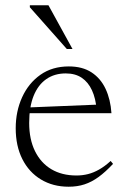

<svg xmlns="http://www.w3.org/2000/svg" viewBox="-20 -697 480 727"><path d="M240.5 -445.5Q292 -445.5 326.5 -423Q361 -400.5 379.8 -360.5Q398.5 -320.5 402 -268.5H83.5V-290L366 -301.5L346 -280.5Q342.5 -324.5 328.2 -355.2Q314 -386 289.5 -402.5Q265 -419 229 -419Q186 -419 155 -397.2Q124 -375.5 107.2 -333.8Q90.5 -292 90.5 -231.5Q90.5 -169.5 112.5 -124.8Q134.5 -80 174.5 -56.2Q214.5 -32.5 269.5 -32.5Q292.5 -32.5 313.2 -37.8Q334 -43 355.2 -55Q376.5 -67 399 -87.5L408 -76.5Q379.5 -46 353.5 -27Q327.5 -8 300.2 1Q273 10 240 10Q180.5 10 135 -17.5Q89.5 -45 64.5 -94.8Q39.5 -144.5 39.5 -211.5Q39.5 -275.5 63.8 -328.8Q88 -382 133 -413.8Q178 -445.5 240.5 -445.5ZM254.5 -511.5H233L93 -669.5V-677H163.5Z"/></svg>

Font: Newsreader 24pt Light
Style: Regular
Weight: 300
Designer: Hugues Gentile
Foundry: Production Type
Version: Version 1.003